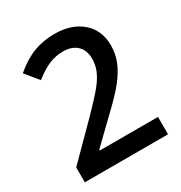

<svg xmlns="http://www.w3.org/2000/svg" viewBox="-170 -846 911 967"><g transform="rotate(-30 285.5 -362.0)"><path d="M527.8 0H43.9V-86.9L228 -272Q309.6 -355.5 336.2 -390.4Q362.8 -425.3 375 -456.1Q387.2 -486.8 387.2 -522Q387.2 -570.3 358.2 -598.1Q329.1 -626 277.8 -626Q236.8 -626 198.5 -610.8Q160.2 -595.7 109.9 -556.2L47.9 -631.8Q107.4 -682.1 163.6 -703.1Q219.7 -724.1 283.2 -724.1Q382.8 -724.1 442.9 -672.1Q502.9 -620.1 502.9 -532.2Q502.9 -483.9 485.6 -440.4Q468.3 -397 432.4 -350.8Q396.5 -304.7 313 -226.1L189 -106V-101.1H527.8Z"/></g></svg>

Font: f4446545128       
Style: Regular
Weight: 600
Foundry: Ascender Corporation
Version: Version 1.10